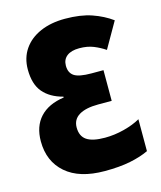

<svg xmlns="http://www.w3.org/2000/svg" viewBox="-110 -805 751 895"><g transform="rotate(-15 265.0 -357.0)"><path d="M285 10Q163 10 97.5 -47Q32 -104 32 -201Q32 -273 72 -316.5Q112 -360 188 -371V-375Q126 -391 93 -430Q60 -469 60 -540Q60 -596 88.5 -637.5Q117 -679 168.5 -701.5Q220 -724 288 -724Q363 -724 416.5 -705.5Q470 -687 511 -657L440 -533Q415 -550 385.5 -562Q356 -574 317 -574Q278 -574 257 -557.5Q236 -541 236 -511Q236 -477 259 -461.5Q282 -446 342 -446H400V-298H335Q275 -298 242.5 -278.5Q210 -259 210 -220Q210 -178 238 -159Q266 -140 326 -140Q372 -140 418.5 -152Q465 -164 498 -183V-29Q460 -11 408.5 -0.5Q357 10 285 10Z"/></g></svg>

Font: Noto Sans Mono Condensed Black
Style: Regular
Weight: 900
Width: 3
Designer: Monotype Design Team
Foundry: Monotype Imaging Inc.
Version: Version 2.014